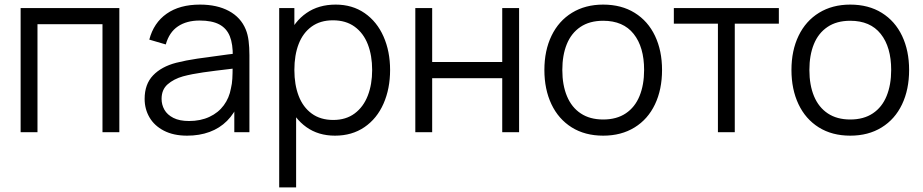

<svg xmlns="http://www.w3.org/2000/svg" viewBox="-20 -575 4014 835"><path d="M69.7 0V-540H499V0H425.7V-469.7H143V0Z M793.7 15Q734.7 15 692.9 -6.6Q651.2 -28.2 630.1 -64.5Q609 -100.8 609 -145Q609 -208.7 645.5 -247Q682 -285.3 746.3 -302Q788.7 -312.7 837.7 -319.9Q886.7 -327.2 971 -338.2Q984.3 -339.8 996.4 -341.2Q1008.5 -342.7 1018.7 -344.3L992.3 -328.7Q993.3 -382.8 979.5 -417.3Q965.7 -451.8 933.7 -468.8Q901.7 -485.7 848.3 -485.7Q791.5 -485.7 753.7 -460.2Q715.8 -434.7 701 -381.7L629.3 -402.7Q648.3 -475.7 704.7 -515.3Q761 -555 849.7 -555Q924.2 -555 975.8 -527.1Q1027.3 -499.2 1048.7 -447Q1057.8 -425 1061.2 -397.1Q1064.7 -369.2 1064.7 -335.3V0H999V-135.7L1018 -127.3Q999.3 -81.3 967.3 -49.3Q935.3 -17.3 891.4 -1.2Q847.5 15 793.7 15ZM802 -48.7Q852.2 -48.7 890.8 -66.8Q929.5 -84.8 953.2 -117Q977 -149.2 984.3 -190.7Q989.2 -210.3 990.4 -232.8Q991.7 -255.2 991.7 -285.5V-294.7L1019.7 -280L986 -275.7Q913.3 -267.3 864 -260.3Q814.7 -253.3 776 -243Q735.2 -231.3 708.9 -208.2Q682.7 -185.2 682.7 -145Q682.7 -119.8 694.9 -97.9Q707.2 -76 734 -62.3Q760.8 -48.7 802 -48.7Z M1436.8 15Q1364.5 15 1312.4 -22.2Q1260.3 -59.5 1233.4 -124.2Q1206.5 -188.8 1206.5 -270.7Q1206.5 -353.3 1233.4 -417.7Q1260.3 -482 1313.1 -518.5Q1365.8 -555 1439.8 -555Q1512.2 -555 1565.8 -518Q1619.3 -481 1647.9 -416.3Q1676.5 -351.7 1676.5 -270.7Q1676.5 -189.2 1647.9 -124.2Q1619.3 -59.2 1565.1 -22.1Q1510.8 15 1436.8 15ZM1194.2 240V-540H1260.2V-133.3H1267.8V240ZM1429.5 -53.3Q1484.3 -53.3 1522.3 -81.5Q1560.3 -109.7 1579.4 -158.8Q1598.5 -208 1598.5 -270.7Q1598.5 -333.2 1579.7 -382Q1560.8 -430.8 1522.5 -458.8Q1484.2 -486.7 1427.8 -486.7Q1373 -486.7 1335.3 -459.4Q1297.7 -432.2 1278.9 -383.7Q1260.2 -335.2 1260.2 -270.7Q1260.2 -206.7 1279 -157.7Q1297.8 -108.7 1335.8 -81Q1373.8 -53.3 1429.5 -53.3Z M1786.2 0V-540H1859.5V-305.3H2164.2V-540H2237.5V0H2164.2V-235H1859.5V0Z M2603.2 15Q2524 15 2466.3 -21.1Q2408.7 -57.2 2378.1 -121.9Q2347.5 -186.7 2347.5 -270.7Q2347.5 -355.2 2378.6 -419.6Q2409.7 -484 2467.6 -519.5Q2525.5 -555 2603.2 -555Q2682.7 -555 2740.4 -519.1Q2798.2 -483.2 2828.7 -418.8Q2859.2 -354.5 2859.2 -270.7Q2859.2 -185.7 2828.4 -121.1Q2797.7 -56.5 2739.8 -20.8Q2681.8 15 2603.2 15ZM2603.2 -55.3Q2661.7 -55.3 2701.6 -82.1Q2741.5 -108.8 2761.3 -157.4Q2781.2 -206 2781.2 -270.7Q2781.2 -370.5 2735.7 -427.6Q2690.2 -484.7 2603.2 -484.7Q2544 -484.7 2504.2 -457.8Q2464.5 -431 2445 -383Q2425.5 -335 2425.5 -270.7Q2425.5 -205 2445.8 -156.5Q2466 -108 2505.8 -81.7Q2545.5 -55.3 2603.2 -55.3Z M3102.2 0V-472H2910.5V-540H3367.2V-472H3175.5V0Z M3677.7 15Q3598.5 15 3540.8 -21.1Q3483.2 -57.2 3452.6 -121.9Q3422 -186.7 3422 -270.7Q3422 -355.2 3453.1 -419.6Q3484.2 -484 3542.1 -519.5Q3600 -555 3677.7 -555Q3757.2 -555 3814.9 -519.1Q3872.7 -483.2 3903.2 -418.8Q3933.7 -354.5 3933.7 -270.7Q3933.7 -185.7 3902.9 -121.1Q3872.2 -56.5 3814.2 -20.8Q3756.3 15 3677.7 15ZM3677.7 -55.3Q3736.2 -55.3 3776.1 -82.1Q3816 -108.8 3835.8 -157.4Q3855.7 -206 3855.7 -270.7Q3855.7 -370.5 3810.2 -427.6Q3764.7 -484.7 3677.7 -484.7Q3618.5 -484.7 3578.8 -457.8Q3539 -431 3519.5 -383Q3500 -335 3500 -270.7Q3500 -205 3520.2 -156.5Q3540.5 -108 3580.2 -81.7Q3620 -55.3 3677.7 -55.3Z"/></svg>

Font: Hauora
Style: Regular
Weight: 400
Designer: Wayne Shih
Foundry: WCYS
Version: Version 1.001